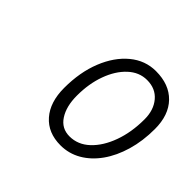

<svg xmlns="http://www.w3.org/2000/svg" viewBox="-115 -1170 710 710"><g transform="rotate(45 240.0 -815.0)"><path d="M276 -593Q210.5 -593 173 -635.8Q135.5 -678.5 135.5 -753Q135.5 -835 161.2 -899.2Q187 -963.5 231.5 -1000.2Q276 -1037 332 -1037Q401.5 -1037 441 -996.2Q480.5 -955.5 480.5 -882.5Q480.5 -820 465 -767Q449.5 -714 421.8 -675Q394 -636 356.8 -614.5Q319.5 -593 276 -593ZM276 -640Q320 -640 354.2 -672.2Q388.5 -704.5 408.2 -759Q428 -813.5 428 -881Q428 -929.5 402.2 -960Q376.5 -990.5 332 -990.5Q291 -990.5 258.5 -960.2Q226 -930 207.5 -879.2Q189 -828.5 189 -766Q189 -710 211.8 -675Q234.5 -640 276 -640Z"/></g></svg>

Font: Edu AU VIC WA NT Hand
Style: Regular
Weight: 400
Designer: Tina and Corey Anderson, Eben Sorkin, Mirko Velimirovic
Foundry: Google for Education
Version: Version 1.001